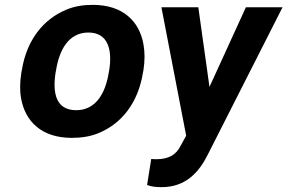

<svg xmlns="http://www.w3.org/2000/svg" viewBox="-20 -558 1184 791"><path d="M68 -259C62 -220 61 -185 67 -152C84 -58 151 10 276 10C316 10 354 4 387 -10C481 -49 549 -134 569 -259L571 -269C577 -308 577 -343 571 -376C554 -470 487 -538 362 -538C322 -538 286 -532 253 -518C159 -479 90 -394 70 -269ZM209 -259 211 -269C224 -351 262 -424 344 -424C426 -424 443 -352 430 -269L428 -259C415 -176 376 -104 294 -104C210 -104 196 -175 209 -259ZM645 -528 747 1 725 41C706 80 675 98 623 98C616 98 610 97 603 97L586 204C603 211 622 213 646 213C746 213 800 151 836 79L1144 -528H993L843 -200L797 -528Z"/></svg>

Font: Asimov Pro
Style: BdObl
Weight: 700
Designer: Google
Version: Version 2.000980; 2014